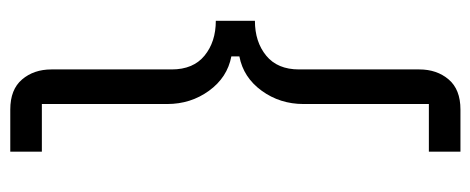

<svg xmlns="http://www.w3.org/2000/svg" viewBox="-298 -502 938 383"><g transform="rotate(90 171.5 -311.0)"><path d="M199 138Q159 138 139 114.5Q119 91 119 56V-184Q119 -227 91.5 -249.5Q64 -272 22 -272V-350Q64 -350 91.5 -372.5Q119 -395 119 -438V-678Q119 -713 139 -736.5Q159 -760 199 -760H283V-697H188V-447Q188 -400 161.5 -363.5Q135 -327 93 -319V-303Q135 -295 161.5 -258.5Q188 -222 188 -175V75H283V138Z"/></g></svg>

Font: IBM Plex Thai
Style: Regular
Weight: 400
Designer: Mike Abbink, Paul van der Laan, Pieter van Rosmalen, Ben Mitchell, Mark Frömberg
Foundry: Bold Monday
Version: Version 1.0